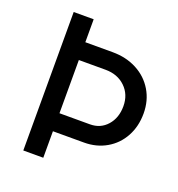

<svg xmlns="http://www.w3.org/2000/svg" viewBox="-127 -807 847 912"><g transform="rotate(20 296.0 -351.0)"><path d="M91 -701H192V-585H330Q399 -585 453 -556.5Q507 -528 537.5 -477Q568 -426 568 -361Q568 -296 540 -244.5Q512 -193 462 -164Q412 -135 349 -135H192V-1H91ZM346 -226Q399 -226 432.5 -264Q466 -302 466 -361Q466 -420 427 -457.5Q388 -495 327 -495H192V-226Z"/></g></svg>

Font: Oak Sans Medium
Style: Regular
Weight: 500
Designer: Erik Kennedy, Walven
Foundry: Erik Kennedy, Walven
Version: Version 1.000